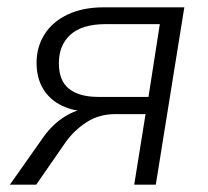

<svg xmlns="http://www.w3.org/2000/svg" viewBox="-20 -505 569 525"><path d="M7 0 100 -132Q124 -165 156 -185.5Q188 -206 216 -206H230L229 -199Q183 -200 149.5 -216Q116 -232 98 -262Q80 -292 80 -333Q80 -377 102 -411.5Q124 -446 165.5 -465.5Q207 -485 264 -485H484L406 0H347L378 -193H296Q251 -193 217 -171Q183 -149 160 -117L79 0ZM249 -240H386L417 -439H269Q205 -439 173 -410.5Q141 -382 141 -332Q141 -284 169 -262Q197 -240 249 -240Z"/></svg>

Font: Nunito Sans 12pt Light
Style: Italic
Weight: 300
Italic angle: -9°
Designer: Vernon Adams
Foundry: Vernon Adams
Version: Version 3.101;gftools[0.9.27]